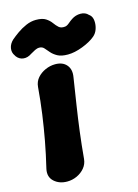

<svg xmlns="http://www.w3.org/2000/svg" viewBox="-126 -804 639 887"><g transform="rotate(-15 193.5 -360.5)"><path d="M83.2 19Q45.6 19 21.3 -3Q-3 -25 4.6 -61.8Q20.6 -128.8 31.8 -189.4Q43 -250 51.5 -310.9Q60 -371.8 65.4 -438.2Q67.6 -463.2 83 -480.9Q98.4 -498.6 121.4 -508.8Q144.4 -519 168.8 -519Q204.4 -519 222.9 -497.3Q241.4 -475.6 235.4 -440Q225 -373 215.5 -311.8Q206 -250.6 198.3 -189.7Q190.6 -128.8 184.6 -61.8Q182.4 -37.8 167.3 -19.6Q152.2 -1.4 129.9 8.8Q107.6 19 83.2 19ZM-0.8 -606.8Q-12.8 -623.2 -9.2 -643.6Q-5.6 -664 12.4 -680.4Q25.6 -691.6 45.1 -705.5Q64.6 -719.4 88.2 -729.7Q111.8 -740 135.8 -740Q166.4 -740 182.6 -729.4Q198.8 -718.8 208.3 -705.4Q217.8 -692 228.5 -682.3Q239.2 -672.6 258.8 -675Q268 -676.2 278.7 -685.4Q289.4 -694.6 299.2 -701Q318.6 -714 341.9 -714Q365.2 -714 378.8 -698.8L383.8 -694.8Q394.8 -684.4 396.3 -665.3Q397.8 -646.2 391.5 -627.3Q385.2 -608.4 371 -596.4Q347.8 -576.8 309 -561.9Q270.2 -547 238.2 -547Q206.6 -547 188.7 -557Q170.8 -567 160.1 -579.5Q149.4 -592 140.6 -602Q131.8 -612 118.2 -612Q107 -612 96.7 -606.6Q86.4 -601.2 74.6 -594.4Q55 -580.8 35.1 -582.8Q15.2 -584.8 2.2 -601.8Z"/></g></svg>

Font: Winky Sans
Style: Italic
Weight: 400
Italic angle: -8.97852°
Designer: Simon Atzbach
Foundry: typofactur
Version: Version 1.205